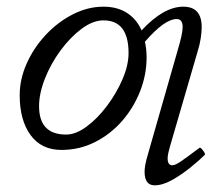

<svg xmlns="http://www.w3.org/2000/svg" viewBox="-20 -436 657 575"><path d="M164 13Q104 13 71.5 -31.5Q39 -76 39 -151Q39 -199 60 -246Q81 -293 117 -331.5Q153 -370 198 -393Q243 -416 290 -416Q331 -416 360 -397.5Q389 -379 404 -345Q470 -416 529 -416Q584 -416 584 -355Q584 -340 581 -320.5Q578 -301 571 -279L493 -11Q486 13 484 22.5Q482 32 482 38Q482 59 496 59Q505 59 523 46.5Q541 34 577 7Q580 4 588 14.5Q596 25 593 28Q577 44 550.5 65.5Q524 87 495.5 103Q467 119 443 119Q413 119 413 78Q413 70 415 58Q417 46 425 19L512 -285Q527 -335 527 -355Q527 -379 509 -379Q473 -379 414 -311Q419 -289 419 -264Q419 -212 399.5 -162.5Q380 -113 345.5 -73.5Q311 -34 264.5 -10.5Q218 13 164 13ZM178 -33Q207 -33 239.5 -57Q272 -81 300.5 -119Q329 -157 347 -199Q365 -241 365 -277Q365 -375 290 -375Q258 -375 224 -349.5Q190 -324 161 -284.5Q132 -245 114.5 -200.5Q97 -156 97 -118Q97 -33 178 -33Z"/></svg>

Font: Junicode SmExp
Style: Italic
Weight: 400
Width: 6
Italic angle: -11°
Designer: Peter S. Baker
Version: Version 2.205; ttfautohint (v1.8.4)